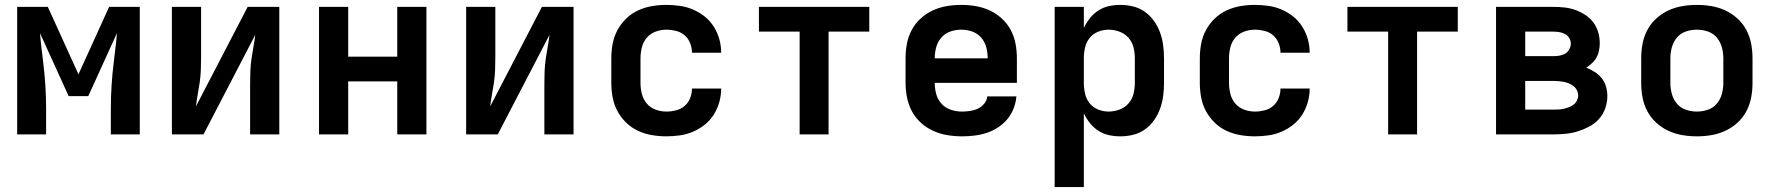

<svg xmlns="http://www.w3.org/2000/svg" viewBox="-20 -548 7240 783"><path d="M50 0V-520H175L300 -245L425 -520H550V0H432V-104Q432 -152 435 -199.5Q438 -247 444 -295L448 -329Q451 -350 453 -371Q455 -392 457 -413L340 -156H260L143 -413Q145 -392 147 -371Q149 -350 152 -329L156 -295Q162 -247 165 -199.5Q168 -152 168 -104V0Z M681 0V-520H800V-312Q800 -287 799 -262Q798 -237 794.5 -212.5Q791 -188 786.5 -163.5Q782 -139 779 -114L990 -520H1119V0H1000V-208Q1000 -233 1001 -258Q1002 -283 1005.5 -307.5Q1009 -332 1013.5 -356.5Q1018 -381 1021 -406L810 0Z M1281 0V-520H1400V-317H1600V-520H1719V0H1600V-216H1400V0Z M1881 0V-520H2000V-312Q2000 -287 1999 -262Q1998 -237 1994.5 -212.5Q1991 -188 1986.5 -163.5Q1982 -139 1979 -114L2190 -520H2319V0H2200V-208Q2200 -233 2201 -258Q2202 -283 2205.5 -307.5Q2209 -332 2213.5 -356.5Q2218 -381 2221 -406L2010 0Z M2698 8Q2668 8 2638.5 3Q2609 -2 2582 -14.5Q2555 -27 2533.5 -48Q2512 -69 2498 -95Q2484 -121 2478.5 -150.5Q2473 -180 2473 -210V-310Q2473 -340 2478.5 -369.5Q2484 -399 2498 -425Q2512 -451 2533.5 -472Q2555 -493 2582 -505.5Q2609 -518 2638.5 -523Q2668 -528 2698 -528Q2725 -528 2753 -524Q2781 -520 2806.5 -509Q2832 -498 2854 -480.5Q2876 -463 2891 -439Q2906 -415 2913.5 -388Q2921 -361 2921 -333H2802Q2802 -353 2794.5 -372Q2787 -391 2772 -404Q2757 -417 2737 -422Q2717 -427 2698 -427Q2675 -427 2653.5 -419Q2632 -411 2617.5 -394Q2603 -377 2597.5 -354.5Q2592 -332 2592 -310V-210Q2592 -188 2597.5 -165.5Q2603 -143 2617.5 -126Q2632 -109 2653.5 -101Q2675 -93 2698 -93Q2717 -93 2737 -98Q2757 -103 2772 -116Q2787 -129 2794.5 -148Q2802 -167 2802 -187H2921Q2921 -159 2913.5 -132Q2906 -105 2891 -81Q2876 -57 2854 -39.5Q2832 -22 2806.5 -11Q2781 0 2753 4Q2725 8 2698 8Z M3241 0V-419H3075V-520H3525V-419H3359V0Z M3903 8Q3873 8 3843 3Q3813 -2 3785.5 -14.5Q3758 -27 3735.5 -47.5Q3713 -68 3699 -94Q3685 -120 3679 -150Q3673 -180 3673 -210V-310Q3673 -340 3678.5 -369.5Q3684 -399 3698 -425.5Q3712 -452 3734.5 -472.5Q3757 -493 3784 -505.5Q3811 -518 3840.5 -523Q3870 -528 3900 -528Q3930 -528 3959.5 -523Q3989 -518 4016 -505.5Q4043 -493 4065.5 -472.5Q4088 -452 4102 -425.5Q4116 -399 4121.5 -369.5Q4127 -340 4127 -310V-210H3792Q3792 -187 3798 -164.5Q3804 -142 3819.5 -125Q3835 -108 3857.5 -100.5Q3880 -93 3903 -93Q3919 -93 3936 -95.5Q3953 -98 3968 -105Q3983 -112 3994 -125.5Q4005 -139 4006 -155H4125Q4123 -130 4113.5 -105.5Q4104 -81 4087.5 -61.5Q4071 -42 4049.5 -28Q4028 -14 4003.5 -6Q3979 2 3953.5 5Q3928 8 3903 8ZM3792 -310H4008Q4008 -333 4002 -355.5Q3996 -378 3981 -395Q3966 -412 3944.5 -419.5Q3923 -427 3900 -427Q3877 -427 3855.5 -419.5Q3834 -412 3819 -395Q3804 -378 3798 -355.5Q3792 -333 3792 -310Z M4281 215V-520H4400V-434Q4410 -455 4424.5 -473.5Q4439 -492 4459 -505Q4479 -518 4502 -523Q4525 -528 4549 -528Q4576 -528 4602 -521.5Q4628 -515 4649.5 -499.5Q4671 -484 4686.5 -462Q4702 -440 4711 -415Q4720 -390 4723.5 -363.5Q4727 -337 4727 -310V-210Q4727 -183 4723.5 -156.5Q4720 -130 4711 -105Q4702 -80 4686.5 -58Q4671 -36 4649.5 -20.5Q4628 -5 4602 1.5Q4576 8 4549 8Q4525 8 4502 3Q4479 -2 4459 -15Q4439 -28 4424.5 -46.5Q4410 -65 4400 -86V215ZM4501 -93Q4523 -93 4545 -101Q4567 -109 4582 -126Q4597 -143 4602.5 -165Q4608 -187 4608 -210V-310Q4608 -333 4602.5 -355Q4597 -377 4582 -394Q4567 -411 4545 -419Q4523 -427 4501 -427Q4479 -427 4458 -418.5Q4437 -410 4423.5 -393Q4410 -376 4405 -354Q4400 -332 4400 -310V-210Q4400 -188 4405 -166Q4410 -144 4423.5 -127Q4437 -110 4458 -101.5Q4479 -93 4501 -93Z M5098 8Q5068 8 5038.5 3Q5009 -2 4982 -14.5Q4955 -27 4933.5 -48Q4912 -69 4898 -95Q4884 -121 4878.5 -150.5Q4873 -180 4873 -210V-310Q4873 -340 4878.5 -369.5Q4884 -399 4898 -425Q4912 -451 4933.5 -472Q4955 -493 4982 -505.5Q5009 -518 5038.5 -523Q5068 -528 5098 -528Q5125 -528 5153 -524Q5181 -520 5206.5 -509Q5232 -498 5254 -480.5Q5276 -463 5291 -439Q5306 -415 5313.5 -388Q5321 -361 5321 -333H5202Q5202 -353 5194.5 -372Q5187 -391 5172 -404Q5157 -417 5137 -422Q5117 -427 5098 -427Q5075 -427 5053.5 -419Q5032 -411 5017.5 -394Q5003 -377 4997.5 -354.5Q4992 -332 4992 -310V-210Q4992 -188 4997.5 -165.5Q5003 -143 5017.5 -126Q5032 -109 5053.5 -101Q5075 -93 5098 -93Q5117 -93 5137 -98Q5157 -103 5172 -116Q5187 -129 5194.5 -148Q5202 -167 5202 -187H5321Q5321 -159 5313.5 -132Q5306 -105 5291 -81Q5276 -57 5254 -39.5Q5232 -22 5206.5 -11Q5181 0 5153 4Q5125 8 5098 8Z M5641 0V-419H5475V-520H5925V-419H5759V0Z M6081 0V-520H6315Q6337 -520 6360 -517.5Q6383 -515 6404 -507.5Q6425 -500 6444.5 -487.5Q6464 -475 6477.5 -457Q6491 -439 6497.5 -417Q6504 -395 6504 -372Q6504 -357 6501 -342Q6498 -327 6491 -314Q6484 -301 6472.5 -290.5Q6461 -280 6449 -272Q6467 -265 6483.5 -254.5Q6500 -244 6512 -229Q6524 -214 6529.5 -195Q6535 -176 6535 -156Q6535 -131 6526.5 -106.5Q6518 -82 6501 -63Q6484 -44 6461.5 -32Q6439 -20 6415 -12.5Q6391 -5 6365.5 -2.5Q6340 0 6315 0ZM6200 -319H6315Q6327 -319 6339.5 -321Q6352 -323 6362.5 -329Q6373 -335 6379.5 -346.5Q6386 -358 6386 -370Q6386 -382 6379.5 -393Q6373 -404 6362 -409.5Q6351 -415 6339 -417Q6327 -419 6315 -419H6200ZM6200 -101H6315Q6326 -101 6336.5 -101.5Q6347 -102 6357.5 -104.5Q6368 -107 6378.5 -111Q6389 -115 6397.5 -121.5Q6406 -128 6411 -138Q6416 -148 6416 -158Q6416 -169 6411 -179.5Q6406 -190 6397.5 -196.5Q6389 -203 6379 -207.5Q6369 -212 6358.5 -214Q6348 -216 6337 -217Q6326 -218 6315 -218H6200Z M6900 8Q6870 8 6840.5 3Q6811 -2 6784 -14.5Q6757 -27 6734.5 -47.5Q6712 -68 6698 -94.5Q6684 -121 6678.5 -150.5Q6673 -180 6673 -210V-310Q6673 -340 6678.5 -369.5Q6684 -399 6698 -425.5Q6712 -452 6734.5 -472.5Q6757 -493 6784 -505.5Q6811 -518 6840.5 -523Q6870 -528 6900 -528Q6930 -528 6959.5 -523Q6989 -518 7016 -505.5Q7043 -493 7065.5 -472.5Q7088 -452 7102 -425.5Q7116 -399 7121.5 -369.5Q7127 -340 7127 -310V-210Q7127 -180 7121.5 -150.5Q7116 -121 7102 -94.5Q7088 -68 7065.5 -47.5Q7043 -27 7016 -14.5Q6989 -2 6959.5 3Q6930 8 6900 8ZM6900 -93Q6923 -93 6945 -100.5Q6967 -108 6981.5 -125.5Q6996 -143 7002 -165Q7008 -187 7008 -210V-310Q7008 -333 7002 -355Q6996 -377 6981.5 -394.5Q6967 -412 6945 -419.5Q6923 -427 6900 -427Q6877 -427 6855 -419.5Q6833 -412 6818.5 -394.5Q6804 -377 6798 -355Q6792 -333 6792 -310V-210Q6792 -187 6798 -165Q6804 -143 6818.5 -125.5Q6833 -108 6855 -100.5Q6877 -93 6900 -93Z"/></svg>

Font: Iosevka Fixed Extended
Style: Bold
Weight: 700
Width: 7
Monospace: yes
Designer: Belleve Invis
Foundry: Belleve Invis
Version: Version 24.1.1; ttfautohint (v1.8.4)